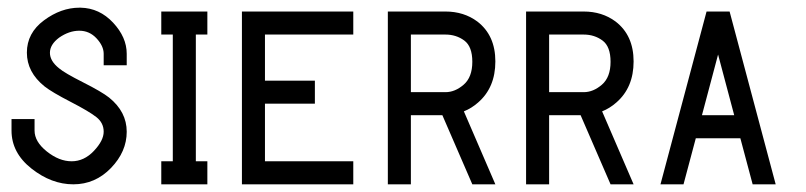

<svg xmlns="http://www.w3.org/2000/svg" viewBox="-20 -480 2100 500"><path d="M187 -460H190Q239 -459 274.5 -421Q310 -383 310 -340V-310H250V-340Q250 -360 231.5 -380Q213 -400 186.5 -400Q160 -400 134 -382Q110 -364 110 -342.5Q110 -321 134 -302Q148 -290 196.5 -265.5Q245 -241 264 -226Q310 -189 310 -137Q310 -85 269 -42.5Q228 0 171 0Q114 0 62 -41Q10 -82 10 -140V-170H70V-140Q70 -111 102 -85.5Q134 -60 166.5 -60Q199 -60 224.5 -87Q250 -114 250 -137Q250 -160 231 -175Q212 -190 163.5 -215Q115 -240 96 -255Q50 -292 50 -343Q50 -394 94.5 -427Q139 -460 187 -460Z M400 -450H520V-390H490V-60H520V0H400V-60H430V-390H400Z M610 -450H900V-390H670V-270H800V-210H670V-60H900V0H610Z M1050 -390V-240H1140Q1165 -240 1187.5 -259.5Q1210 -279 1210 -319Q1210 -359 1189 -374.5Q1168 -390 1140 -390ZM990 -450H1140Q1188 -450 1223 -424Q1270 -388 1270 -320Q1270 -252 1225 -213Q1208 -198 1188 -190L1270 0H1210L1132 -180H1050V0H990Z M1410 -390V-240H1500Q1525 -240 1547.5 -259.5Q1570 -279 1570 -319Q1570 -359 1549 -374.5Q1528 -390 1500 -390ZM1350 -450H1500Q1548 -450 1583 -424Q1630 -388 1630 -320Q1630 -252 1585 -213Q1568 -198 1548 -190L1630 0H1570L1492 -180H1410V0H1350Z M1850 -338 1808 -180H1892ZM1820 -450H1880L2000 0H1940L1908 -120H1792L1760 0H1700Z"/></svg>

Font: SOV_Station
Style: Bold
Weight: 700
Version: Version 1.00